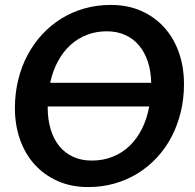

<svg xmlns="http://www.w3.org/2000/svg" viewBox="-20 -751 793 779"><path d="M173.5 -315.5Q173.5 -266.5 185.5 -226.5Q197.5 -186.5 220.5 -158.2Q243.5 -130 276.8 -114.8Q310 -99.5 352.5 -99.5Q398 -99.5 436.5 -114.8Q475 -130 505 -158.5Q535 -187 555.5 -227.5Q576 -268 585.5 -319H173.5ZM593.5 -415Q592.5 -462.5 579.8 -501Q567 -539.5 543.8 -567Q520.5 -594.5 487.5 -609.2Q454.5 -624 413.5 -624Q369.5 -624 332.2 -609.5Q295 -595 265.5 -568Q236 -541 215 -502.2Q194 -463.5 183.5 -415ZM429.5 -731Q498.5 -731 553.5 -706.5Q608.5 -682 647 -639Q685.5 -596 706 -537.2Q726.5 -478.5 726.5 -410Q726.5 -350 713.2 -295.8Q700 -241.5 675.5 -195Q651 -148.5 616 -111Q581 -73.5 537.8 -47Q494.5 -20.5 444 -6.2Q393.5 8 338 8Q269 8 214 -16.5Q159 -41 120.2 -84Q81.5 -127 61 -185.5Q40.5 -244 40.5 -312.5Q40.5 -372.5 53.8 -426.8Q67 -481 91.8 -527.5Q116.5 -574 151.2 -611.5Q186 -649 229.2 -675.8Q272.5 -702.5 323 -716.8Q373.5 -731 429.5 -731Z"/></svg>

Font: Lato 2
Style: Bold Italic
Weight: 700
Italic angle: -7°
Designer: Lukasz Dziedzic with Adam Twardoch and Botio Nikoltchev
Foundry: tyPoland Lukasz Dziedzic
Version: Version 2.015; 2015-08-06; http://www.latofonts.com/